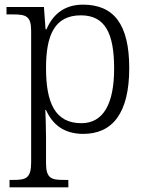

<svg xmlns="http://www.w3.org/2000/svg" viewBox="-20 -566 636 826"><path d="M21 240H274V208H254C202 208 178 202 178 136V25C178 -22 176 -64 175 -93H178C206 -29 257 10 338 10C463 10 536 -78 536 -273C536 -461 470 -546 337 -546C254 -546 206 -501 180 -440H176L169 -536H8V-504H35C92 -504 114 -497 114 -433V133C114 201 91 208 39 208H21ZM330 -36C216 -36 178 -125 178 -274C178 -415 215 -500 328 -500C432 -500 471 -423 471 -271C471 -120 425 -36 330 -36Z"/></svg>

Font: Noto Serif Telugu Light
Style: Regular
Weight: 300
Designer: Jelle Bosma - Monotype Design Team
Foundry: Monotype Imaging Inc.
Version: Version 2.005